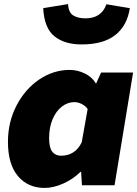

<svg xmlns="http://www.w3.org/2000/svg" viewBox="-20 -909 673 942"><path d="M19 -213Q19 -310 61 -391Q103 -472 172.5 -519Q242 -566 322 -566Q360 -566 396 -548.5Q432 -531 450 -500H452L476 -553H633L542 0H382L378 -66H375Q340 -31 291.5 -9Q243 13 199 13Q117 13 68 -45Q19 -103 19 -213ZM381 -211 410 -374Q400 -389 381.5 -398.5Q363 -408 345 -408Q312 -408 283.5 -386Q255 -364 238 -324Q221 -284 221 -232Q221 -184 236.5 -164.5Q252 -145 279 -145Q349 -145 381 -211ZM192 -869 314 -889Q316 -848 339 -833.5Q362 -819 399 -819Q478 -819 502 -888L617 -869Q604 -783 545.5 -737Q487 -691 380 -691Q297 -691 247 -731Q197 -771 192 -869Z"/></svg>

Font: Nebula Sans Black
Style: Regular
Weight: 900
Italic angle: -9°
Designer: Paul D. Hunt for Adobe (as Source Sans)
Foundry: Nebula Entertainment & Broadcasting LLC
Version: Version 1.010